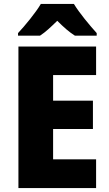

<svg xmlns="http://www.w3.org/2000/svg" viewBox="-20 -949 551 969"><path d="M353 -929H186C161 -886 105 -818 71 -782V-769H182C211 -788 236 -812 269 -844C301 -812 328 -788 358 -769H468V-782C431 -823 381 -883 353 -929ZM465 0V-145H248V-298H449V-441H248V-570H465V-714H73V0Z"/></svg>

Font: Noto Sans Bengali SemiCondensed ExtraBold
Style: Regular
Weight: 800
Width: 4
Designer: Joana Ranito - Universal Thirst; Jelle Bosma - Monotype Design Team
Foundry: Universal Thirst ehf.
Version: Version 3.000